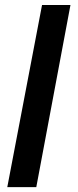

<svg xmlns="http://www.w3.org/2000/svg" viewBox="-20 -745 318 785"><path d="M9.8 20 151.9 -724.6H268.1L128.4 20Z"/></svg>

Font: Arial
Style: Bold
Weight: 700
Designer: Steve Matteson
Foundry: Ascender Corporation
Version: Version 2.00.3